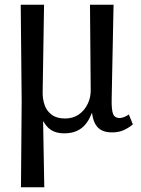

<svg xmlns="http://www.w3.org/2000/svg" viewBox="-20 -556 600 815"><path d="M69 239 72 -126 68 -536H167L161 -160Q161 -135 169.5 -110Q178 -85 199.5 -69Q221 -53 256 -53Q290 -53 314.5 -70Q339 -87 352.5 -115.5Q366 -144 365 -176L362 -536H462L454 -136Q453 -90 460 -72.5Q467 -55 488 -55Q496 -55 506.5 -59Q517 -63 527 -70L544 -28Q526 -13 505 -3.5Q484 6 456 6Q428 6 410.5 -3.5Q393 -13 383.5 -31.5Q374 -50 371 -75H369Q359 -48 343.5 -29Q328 -10 305.5 0Q283 10 253 10Q231 10 214 4Q197 -2 185 -13.5Q173 -25 165 -40H163L168 239Z"/></svg>

Font: Noto Serif SemiCondensed
Style: Regular
Weight: 400
Width: 4
Designer: Monotype Design Team
Foundry: Monotype Imaging Inc.
Version: Version 2.013